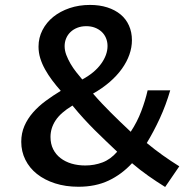

<svg xmlns="http://www.w3.org/2000/svg" viewBox="-20 -745 789 776"><path d="M513.2 -582.5Q513.2 -553.2 502.9 -524.2Q492.7 -495.1 472.9 -467.3Q453.1 -439.5 423.6 -413.8Q394 -388.2 356 -366.7Q374.5 -345.2 392.1 -326.7Q409.7 -308.1 428 -289.8Q446.3 -271.5 465.8 -252.7Q485.4 -233.9 508.3 -212.4Q534.7 -252.4 551 -295.7Q567.4 -338.9 576.7 -379.9H668Q650.9 -320.8 626 -266.8Q601.1 -212.9 573.2 -167Q606.4 -139.6 637.7 -117.4Q668.9 -95.2 704.6 -72.8L647.5 10.7Q612.3 -11.2 579.6 -34.2Q546.9 -57.1 513.7 -85.4Q471.7 -40 418.9 -15.1Q366.2 9.8 296.9 9.8Q245.1 9.8 202.6 -3.9Q160.2 -17.6 129.6 -41.7Q99.1 -65.9 82.5 -99.4Q65.9 -132.8 65.9 -171.9Q65.9 -206.5 78.6 -235.8Q91.3 -265.1 113.3 -290.3Q135.3 -315.4 164.3 -336.9Q193.4 -358.4 225.6 -377.9Q207 -398.9 190.9 -420.4Q174.8 -441.9 162.4 -464.1Q149.9 -486.3 142.8 -509.3Q135.7 -532.2 135.7 -556.6Q135.7 -592.3 151.6 -623.3Q167.5 -654.3 195.3 -676.8Q223.1 -699.2 261.2 -712.2Q299.3 -725.1 343.8 -725.1Q382.3 -725.1 413.6 -715.1Q444.8 -705.1 467 -686.8Q489.3 -668.5 501.2 -641.8Q513.2 -615.2 513.2 -582.5ZM453.6 -131.8Q429.2 -155.3 406.7 -176.5Q384.3 -197.8 362.3 -219.7Q340.3 -241.7 318.4 -265.6Q296.4 -289.6 272.9 -318.4Q225.1 -289.6 204.6 -258.3Q184.1 -227.1 184.1 -191.4Q184.1 -163.6 194.8 -142.1Q205.6 -120.6 224.6 -106Q243.7 -91.3 269.3 -83.7Q294.9 -76.2 324.7 -76.2Q361.3 -76.2 394.3 -88.6Q427.2 -101.1 453.6 -131.8ZM241.2 -558.6Q241.2 -541 248 -522.9Q254.9 -504.9 265.1 -487.3Q275.4 -469.7 288.1 -453.6Q300.8 -437.5 312.5 -423.8Q362.3 -450.7 388.4 -486.8Q414.6 -522.9 414.6 -559.1Q414.6 -576.7 408.2 -591.6Q401.9 -606.4 390.4 -616.9Q378.9 -627.4 363.3 -633.3Q347.7 -639.2 328.6 -639.2Q308.6 -639.2 292.5 -632.8Q276.4 -626.5 264.9 -615.5Q253.4 -604.5 247.3 -589.8Q241.2 -575.2 241.2 -558.6Z"/></svg>

Font: Proza Libre
Style: Medium
Weight: 500
Designer: Jasper de Waard
Foundry: Jasper de Waard
Version: Version 1.000; ttfautohint (v1.4.1.8-43bc)